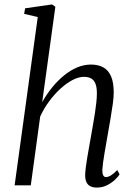

<svg xmlns="http://www.w3.org/2000/svg" viewBox="-20 -837 605 867"><path d="M417 10Q400.5 10 388.5 4.2Q376.5 -1.5 370.5 -14Q364.5 -26.5 364.5 -47Q365 -61 367.5 -81.8Q370 -102.5 374.2 -126.8Q378.5 -151 383 -177Q387.5 -203 392 -228Q396 -251.5 400.5 -276.8Q405 -302 408.8 -326.8Q412.5 -351.5 415 -374.2Q417.5 -397 417.5 -415Q417.5 -443 411 -459.2Q404.5 -475.5 391.5 -482.8Q378.5 -490 358.5 -490Q335.5 -490 308.2 -476Q281 -462 253.5 -437Q226 -412 202 -379.5Q178 -347 161.5 -311L119 0H46L150.5 -760L89 -774.5L93.5 -799.5L215 -817L230 -806.5L170.5 -375.5Q190.5 -411.5 215.5 -442.2Q240.5 -473 269 -496.2Q297.5 -519.5 328.2 -532.5Q359 -545.5 391 -545.5Q423.5 -545.5 446.5 -532.8Q469.5 -520 481.5 -492.2Q493.5 -464.5 493.5 -419Q493.5 -399 489.5 -368.8Q485.5 -338.5 479.5 -304.2Q473.5 -270 468 -238Q464 -216 460 -192.2Q456 -168.5 452 -145.8Q448 -123 445.5 -103.5Q443 -84 442 -69.5Q442 -54 445.8 -45.8Q449.5 -37.5 458.5 -37.5Q469 -37.5 481 -45Q493 -52.5 509.5 -69L520 -49.5Q513.5 -39 498.8 -25Q484 -11 463.2 -0.5Q442.5 10 417 10Z"/></svg>

Font: Merriweather 72pt Light
Style: Italic
Weight: 300
Italic angle: -7.8°
Version: Version 2.101